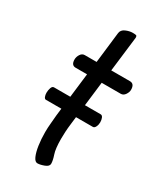

<svg xmlns="http://www.w3.org/2000/svg" viewBox="-178 -747 701 829"><g transform="rotate(30 173.0 -333.0)"><path d="M154 14Q142 14 133.5 -5Q125 -24 120.5 -54.5Q116 -85 116 -120Q116 -141 118.5 -167Q121 -193 122 -207L148 -426H91Q69 -426 69 -455Q69 -468 77 -480.5Q85 -493 98 -493H157L175 -647Q177 -664 195 -672Q213 -680 230 -680Q244 -680 247.5 -678Q251 -676 251 -668L230 -493H323Q346 -493 346 -463Q346 -451 337.5 -438.5Q329 -426 316 -426H221L195 -207Q192 -183 191 -164Q190 -145 190 -129Q190 -80 198.5 -55Q207 -30 207 -14Q207 -1 187.5 6.5Q168 14 154 14ZM49 -242Q43 -242 39.5 -250.5Q36 -259 36 -270Q36 -282 40 -294Q44 -306 53 -306H285Q293 -306 297 -296.5Q301 -287 301 -275Q301 -263 296 -252.5Q291 -242 283 -242Z"/></g></svg>

Font: Kite One
Style: Regular
Weight: 400
Designer: Eduardo Rodriguez Tunni
Foundry: Eduardo Rodriguez Tunni
Version: Version 1.002; ttfautohint (v1.8.4.7-5d5b);gftools[0.9.23]